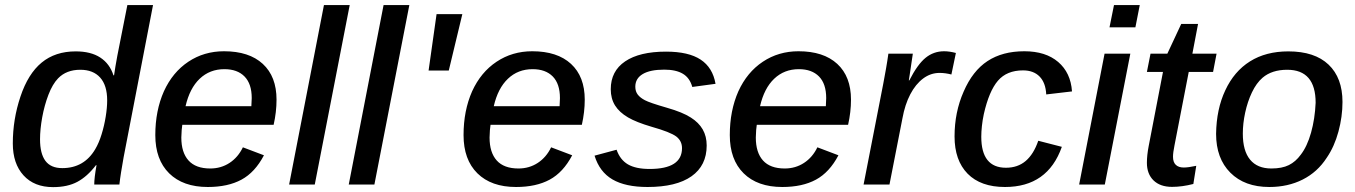

<svg xmlns="http://www.w3.org/2000/svg" viewBox="-20 -745 5471 775"><path d="M194.3 10.3Q118.2 10.3 75 -37.1Q31.7 -84.5 31.7 -166Q31.7 -263.2 62.5 -355Q93.3 -447.3 148.2 -492.4Q203.1 -537.6 285.6 -537.6Q346.7 -537.6 384.8 -512.7Q422.9 -487.8 438 -440.9H440.4Q442.9 -457.5 446 -477.3Q449.2 -497.1 453.6 -520L494.1 -724.6H597.7L479 -110.4Q473.1 -78.1 468.8 -50.5Q464.4 -22.9 461.9 0H360.4Q360.4 -26.9 369.6 -78.1H367.2Q332 -32.2 292.2 -11Q252.4 10.3 194.3 10.3ZM231.4 -66.4Q319.3 -66.4 364.3 -142.6Q379.4 -168 390.1 -202.9Q400.9 -237.8 406.7 -274.2Q412.6 -310.5 412.6 -339.8Q412.6 -400.4 384.3 -431.9Q356 -463.4 304.2 -463.4Q248 -463.4 214.4 -428.7Q191.9 -405.3 175.5 -362.5Q159.2 -319.8 150.4 -271.5Q141.6 -223.1 141.6 -182.6Q141.6 -125 163.3 -95.7Q185.1 -66.4 231.4 -66.4Z M715.8 -241.2Q712.9 -224.6 711.9 -189.9Q711.9 -129.4 741 -97.2Q770 -64.9 828.6 -64.9Q872.1 -64.9 906.5 -87.4Q940.9 -109.9 960.4 -150.4L1045.4 -118.2Q1009.3 -49.3 954.6 -19.8Q899.9 9.8 818.8 9.8Q718.8 9.8 662.8 -45.4Q606.9 -100.6 606.9 -199.7Q606.9 -298.3 641.6 -376.5Q676.8 -453.6 740.2 -495.8Q803.7 -538.1 884.3 -538.1Q985.4 -538.1 1040.8 -487.1Q1096.2 -436 1096.2 -342.8Q1096.2 -293 1084.5 -241.2ZM729 -316.4H994.6L996.1 -349.1Q996.1 -406.7 967 -436.3Q938 -465.8 885.7 -465.8Q826.7 -465.8 786.1 -427.2Q745.6 -388.7 729 -316.4Z M1391.6 -724.6 1250.5 0H1147L1287.6 -724.6Z M1632.3 -724.6 1491.2 0H1387.7L1528.3 -724.6Z M1846.2 -688 1791.5 -460.4H1710L1742.2 -688Z M1960 -241.2Q1957 -224.6 1956.1 -189.9Q1956.1 -129.4 1985.1 -97.2Q2014.2 -64.9 2072.8 -64.9Q2116.2 -64.9 2150.6 -87.4Q2185.1 -109.9 2204.6 -150.4L2289.6 -118.2Q2253.4 -49.3 2198.7 -19.8Q2144 9.8 2063 9.8Q1962.9 9.8 1907 -45.4Q1851.1 -100.6 1851.1 -199.7Q1851.1 -298.3 1885.7 -376.5Q1920.9 -453.6 1984.4 -495.8Q2047.9 -538.1 2128.4 -538.1Q2229.5 -538.1 2284.9 -487.1Q2340.3 -436 2340.3 -342.8Q2340.3 -293 2328.6 -241.2ZM1973.1 -316.4H2238.8L2240.2 -349.1Q2240.2 -406.7 2211.2 -436.3Q2182.1 -465.8 2129.9 -465.8Q2070.8 -465.8 2030.3 -427.2Q1989.7 -388.7 1973.1 -316.4Z M2832.5 -157.7Q2832.5 -76.7 2771.2 -33.4Q2710 9.8 2593.8 9.8Q2504.4 9.8 2452.1 -20.8Q2399.9 -51.3 2379.9 -116.7L2468.8 -140.6Q2482.9 -100.1 2514.6 -81.5Q2546.4 -63 2602.1 -63Q2732.9 -63 2732.9 -147Q2732.9 -175.8 2710 -193.8Q2686 -211.9 2609.9 -233.4Q2548.3 -251.5 2515.1 -271Q2480 -291.5 2462.6 -319.3Q2445.3 -347.2 2445.3 -384.8Q2445.3 -458 2503.4 -497.3Q2561.5 -536.6 2668.5 -536.6Q2759.3 -536.6 2808.1 -504.4Q2856.9 -472.2 2868.2 -406.7L2774.4 -394Q2764.2 -430.7 2736.3 -447.3Q2708.5 -463.9 2661.1 -463.9Q2604 -463.9 2574.2 -446Q2544.4 -428.2 2544.4 -395Q2544.4 -376 2554.4 -363Q2564.5 -350.1 2583.5 -340.3Q2602.5 -330.1 2671.9 -310.1Q2735.4 -292 2768.6 -270.5Q2800.3 -250.5 2816.4 -222.7Q2832.5 -194.8 2832.5 -157.7Z M3034.7 -241.2Q3031.7 -224.6 3030.8 -189.9Q3030.8 -129.4 3059.8 -97.2Q3088.9 -64.9 3147.5 -64.9Q3190.9 -64.9 3225.3 -87.4Q3259.8 -109.9 3279.3 -150.4L3364.3 -118.2Q3328.1 -49.3 3273.4 -19.8Q3218.8 9.8 3137.7 9.8Q3037.6 9.8 2981.7 -45.4Q2925.8 -100.6 2925.8 -199.7Q2925.8 -298.3 2960.4 -376.5Q2995.6 -453.6 3059.1 -495.8Q3122.6 -538.1 3203.1 -538.1Q3304.2 -538.1 3359.6 -487.1Q3415 -436 3415 -342.8Q3415 -293 3403.3 -241.2ZM3047.9 -316.4H3313.5L3314.9 -349.1Q3314.9 -406.7 3285.9 -436.3Q3256.8 -465.8 3204.6 -465.8Q3145.5 -465.8 3105 -427.2Q3064.5 -388.7 3047.9 -316.4Z M3820.3 -444.3Q3795.4 -450.7 3772.5 -450.7Q3736.3 -450.7 3706.1 -428Q3675.8 -405.3 3654.3 -364.3Q3632.8 -323.2 3622.6 -267.1L3570.3 0H3465.8L3544.9 -405.3Q3547.9 -421.4 3550.8 -437.3Q3553.7 -453.1 3556.6 -469.2Q3559.1 -483.9 3561.5 -498.8Q3564 -513.7 3565.9 -528.3H3664.6L3652.3 -445.3L3648.4 -420.4H3650.4Q3683.6 -485.4 3716.1 -511.7Q3748.5 -538.1 3791 -538.1Q3812.5 -538.1 3838.4 -531.2Z M4040.5 -67.9Q4087.9 -67.9 4120.1 -95.2Q4152.3 -122.6 4170.9 -176.8L4266.1 -152.3Q4209 9.8 4036.6 9.8Q3938.5 9.8 3885.7 -43.9Q3833 -97.7 3833 -194.3Q3833 -292 3869.6 -375Q3905.8 -459 3966.1 -498.5Q4026.4 -538.1 4114.7 -538.1Q4200.7 -538.1 4251.2 -494.9Q4301.8 -451.7 4307.1 -376L4203.1 -363.8Q4200.7 -411.1 4176.3 -436Q4151.9 -460.9 4109.4 -460.9Q4043.9 -460.9 4008.1 -419.2Q3972.2 -377.4 3951.2 -284.7Q3945.8 -259.3 3943.4 -236.1Q3940.9 -212.9 3940.9 -192.9Q3940.9 -67.9 4040.5 -67.9Z M4580.6 -724.6 4563 -634.8H4458.5L4476.6 -724.6ZM4542.5 -528.3 4439.5 0H4335.9L4438.5 -528.3Z M4710.9 9.3Q4663.1 9.3 4636.2 -16.8Q4609.4 -43 4609.4 -87.9Q4609.4 -118.2 4616.7 -155.8L4674.3 -454.6H4609.4L4624 -528.3H4691.9L4748 -648.4H4815.9L4793 -528.3H4890.6L4876.5 -454.6H4778.3L4720.7 -157.7Q4714.8 -128.9 4714.8 -112.3Q4714.8 -90.3 4726.1 -79.6Q4737.3 -68.8 4758.3 -68.8Q4776.4 -68.8 4808.6 -75.7L4796.9 -2.4Q4751.5 9.3 4710.9 9.3Z M5398.9 -333.5Q5398.9 -274.4 5382.6 -213.9Q5366.2 -153.3 5335.4 -108.4Q5297.9 -50.3 5238.3 -20.3Q5178.7 9.8 5103.5 9.8Q5003.9 9.8 4946.3 -47.9Q4888.7 -105.5 4888.7 -204.6Q4890.1 -304.7 4925.8 -380.4Q4961.4 -457 5025.6 -497.3Q5089.8 -537.6 5180.2 -537.6Q5286.6 -537.6 5342.8 -484.1Q5398.9 -430.7 5398.9 -333.5ZM5290.5 -330.1Q5290.5 -463.4 5175.8 -463.4Q5113.8 -463.4 5076.2 -431.2Q5051.3 -409.7 5033.4 -372.1Q5015.6 -334.5 5006.1 -290.5Q4996.6 -246.6 4996.6 -205.6Q4996.6 -136.2 5025.9 -100.6Q5055.2 -64.9 5111.8 -64.9Q5154.8 -64.9 5182.4 -78.6Q5210 -92.3 5230.5 -120.6Q5256.3 -153.8 5272 -209.5Q5287.6 -265.1 5290.5 -330.1Z"/></svg>

Font: Arimo Medium
Style: Italic
Weight: 500
Italic angle: -12°
Designer: Steve Matteson
Foundry: Monotype Imaging Inc.
Version: Version 1.33